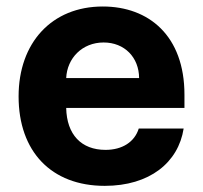

<svg xmlns="http://www.w3.org/2000/svg" viewBox="-20 -573 638 603"><path d="M308.9 10.7C449.9 10.7 540.1 -62.5 556.8 -169.4H415.8C402.7 -126.8 363.6 -102.3 311.4 -102.3C235.4 -102.3 189.6 -150.2 187.9 -234H559.3V-275.6C559.3 -460.9 447.1 -552.6 302.9 -552.6C142.4 -552.6 38.4 -438.6 38.4 -270.2C38.4 -97.3 141 10.7 308.9 10.7ZM187.9 -327.8C190.7 -390.3 238.3 -439.6 305.4 -439.6C371.1 -439.6 416.5 -392.8 416.9 -327.8Z"/></svg>

Font: GiG Sans
Style: Bold
Weight: 700
Designer: Andreas Faust
Version: Version 1.100;FEAKit 1.0